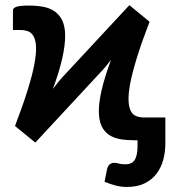

<svg xmlns="http://www.w3.org/2000/svg" viewBox="-20 -542 672 742"><path d="M619 13Q619 45 611 75Q603 105 585.5 128.5Q568 152 539.8 166.2Q511.5 180.5 471 180.5Q449 180.5 428.8 175.5Q408.5 170.5 384 160.5L394 110.5Q398 96 406 91.5Q414 87 421 87Q428.5 87 439 90Q449.5 93 463.5 93Q491 93 501.2 75Q511.5 57 511.5 22.5V0H497Q469 0 444.5 -4.2Q420 -8.5 401.8 -20.5Q383.5 -32.5 373 -54Q362.5 -75.5 362 -110Q361.5 -144.5 372.8 -193.8Q384 -243 409 -310.5Q397.5 -296 387 -283.2Q376.5 -270.5 367 -261L116.5 9L38 -55Q68.5 -135 86.8 -193.8Q105 -252.5 112.8 -293.8Q120.5 -335 119.2 -360.8Q118 -386.5 110.2 -401Q102.5 -415.5 89.2 -420.8Q76 -426 59.5 -426H30V-502.5Q30 -511 43.8 -515.8Q57.5 -520.5 91.5 -520.5Q121.5 -520.5 147 -515.8Q172.5 -511 191.2 -498Q210 -485 220.8 -462.5Q231.5 -440 231.8 -404Q232 -368 220.8 -317.5Q209.5 -267 184.5 -198.5Q196.5 -214.5 207.8 -228.2Q219 -242 229 -252L480 -522L558 -458Q527 -377.5 509 -319Q491 -260.5 483.2 -219.2Q475.5 -178 476.8 -152.5Q478 -127 485.8 -112.5Q493.5 -98 507 -93Q520.5 -88 537 -88H619Z"/></svg>

Font: Lato 2
Style: Bold
Weight: 700
Designer: Lukasz Dziedzic with Adam Twardoch and Botio Nikoltchev
Foundry: tyPoland Lukasz Dziedzic
Version: Version 2.015; 2015-08-06; http://www.latofonts.com/